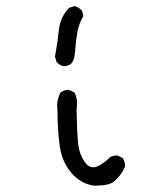

<svg xmlns="http://www.w3.org/2000/svg" viewBox="-20 -604 540 617"><path d="M186.5 -391.1Q198.2 -392.1 208.5 -398.9Q218.8 -411.1 220.2 -429.2Q224.1 -478.5 229.5 -504.6Q234.9 -530.8 248 -552.7L243.7 -569.3Q231.9 -582 218.8 -584.5L201.7 -578.6Q173.8 -548.8 169.4 -508.3Q164.6 -464.8 156.7 -422.4L161.6 -405.3Q172.9 -392.1 186.5 -391.1ZM163.6 -264.2Q163.6 -258.3 164.6 -251.5V-251Q164.6 -192.9 171.4 -138.7Q178.7 -78.6 216.3 -41Q245.1 -12.2 282.7 -7.3Q328.1 -7.3 343.8 -19Q359.9 -31.7 372.6 -50.3L381.3 -67.9Q381.8 -69.8 381.8 -73.7Q381.8 -77.6 380.1 -83.7Q378.4 -89.8 374.5 -96.2L357.9 -104Q356 -104.5 353.3 -104.5Q350.6 -104.5 346.7 -103.5Q337.9 -102.5 331.1 -96.7Q318.4 -83 296.9 -71.3Q288.1 -66.4 279.8 -66.4Q263.2 -66.4 251.5 -84.5Q236.3 -107.4 232.2 -134Q228 -160.6 226.1 -253.4Q227.5 -263.2 227.5 -270.3Q227.5 -277.3 226.6 -283.7Q225.1 -296.4 218.8 -307.1L202.6 -314.9Q201.2 -315.4 197.3 -315.4Q193.4 -315.4 187 -313.2Q180.7 -311 174.3 -306.2Q163.6 -286.6 163.6 -264.2Z"/></svg>

Font: NaikaiFont
Style: Light
Weight: 300
Version: Version 1.89